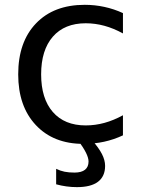

<svg xmlns="http://www.w3.org/2000/svg" viewBox="-20 -580 590 793"><path d="M487.8 -525.9V-441.9Q449.7 -462.9 411.4 -473.4Q373 -483.9 334 -483.9Q246.6 -483.9 198.2 -428.5Q149.9 -373 149.9 -272.9Q149.9 -172.9 198.2 -117.4Q246.6 -62 334 -62Q373 -62 411.4 -72.5Q449.7 -83 487.8 -104V-21Q450.2 -3.4 409.9 5.4Q369.6 14.2 324.2 14.2Q200.7 14.2 127.9 -63.5Q55.2 -141.1 55.2 -272.9Q55.2 -406.7 128.7 -483.4Q202.1 -560.1 330.1 -560.1Q371.6 -560.1 411.1 -551.5Q450.7 -543 487.8 -525.9ZM360.8 0Q387.7 30.3 400.9 55.9Q414.1 81.5 414.1 105Q414.1 148.4 384.8 170.7Q355.5 192.9 297.9 192.9Q275.4 192.9 254.2 189.9Q232.9 187 211.9 181.2V117.2Q228.5 125.5 246.6 129.2Q264.6 132.8 287.6 132.8Q316.4 132.8 331.1 121.1Q345.7 109.4 345.7 86.9Q345.7 72.3 335.2 51Q324.7 29.8 302.7 0Z"/></svg>

Font: Pangururan
Style: Regular
Weight: 400
Designer: Uli Kozok
Foundry: Michael Everson and Uli Kozok
Version: Version 1.005